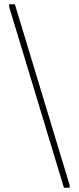

<svg xmlns="http://www.w3.org/2000/svg" viewBox="-20 -802 372 904"><path d="M50 -782 308 70V82H281L23 -770V-782Z"/></svg>

Font: Phudu Light
Style: Regular
Weight: 400
Version: Version 1.005;gftools[0.9.23]